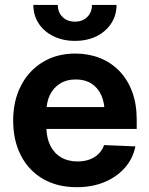

<svg xmlns="http://www.w3.org/2000/svg" viewBox="-20 -759 615 790"><path d="M295.9 11.2Q215.3 11.2 156.5 -23.2Q97.7 -57.6 65.9 -119.4Q34.2 -181.2 34.2 -263.2Q34.2 -344.2 66.2 -406.2Q98.1 -468.3 155.8 -503.4Q213.4 -538.6 289.6 -538.6Q344.2 -538.6 390.4 -520.5Q436.5 -502.4 470.7 -467.3Q504.9 -432.1 523.7 -381.8Q542.5 -331.5 542.5 -267.1V-228.5H88.9V-318.4H474.6L410.6 -295.4Q410.6 -336.9 396.5 -367.7Q382.3 -398.4 356 -415.3Q329.6 -432.1 291.5 -432.1Q253.9 -432.1 226.8 -415Q199.7 -397.9 185.3 -368.2Q170.9 -338.4 170.9 -298.3V-236.8Q170.9 -193.4 186.3 -161.4Q201.7 -129.4 230.5 -112.1Q259.3 -94.7 298.8 -94.7Q326.7 -94.7 348.6 -102.8Q370.6 -110.8 385.7 -126Q400.9 -141.1 408.2 -162.1L537.1 -156.7Q526.9 -106.4 493.9 -68.8Q460.9 -31.2 410.2 -10Q359.4 11.2 295.9 11.2ZM288.1 -590.8Q238.8 -590.8 200 -609.9Q161.1 -628.9 139.2 -662.4Q117.2 -695.8 117.2 -738.8H217.8Q217.8 -708.5 237.3 -689.2Q256.8 -669.9 288.6 -669.9Q319.8 -669.9 339.1 -689.2Q358.4 -708.5 358.4 -738.8H459.5Q459.5 -695.8 437.5 -662.4Q415.5 -628.9 377.2 -609.9Q338.9 -590.8 288.1 -590.8Z"/></svg>

Font: Inter Cardless Tabular Bold
Style: Bold
Weight: 700
Designer: Rasmus Andersson
Foundry: rsms
Version: Version 4.000;git-4fc901f